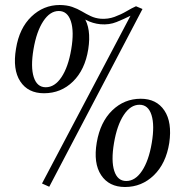

<svg xmlns="http://www.w3.org/2000/svg" viewBox="-20 -734 743 768"><path d="M219 -714Q283 -714 314.5 -667Q346 -620 333 -537Q320 -455 272 -408Q224 -361 156 -361Q92 -361 61 -408.5Q30 -456 44 -539Q57 -621 105.5 -667.5Q154 -714 219 -714ZM215 -690Q180 -690 153 -649Q126 -608 114 -537Q102 -466 115 -425.5Q128 -385 163 -385Q199 -385 226 -425.5Q253 -466 265 -537Q277 -608 263.5 -649Q250 -690 215 -690ZM177 13 148 0 502 -671Q476 -658 446.5 -646Q417 -634 382 -637Q351 -640 324.5 -654Q298 -668 272.5 -680.5Q247 -693 218 -691L216 -714Q247 -714 268.5 -706.5Q290 -699 307.5 -688.5Q325 -678 343 -669.5Q361 -661 383 -659Q412 -657 438 -666.5Q464 -676 486 -689Q508 -702 524 -709L550 -698ZM543 -339Q606 -339 637.5 -292Q669 -245 657 -162Q644 -80 595.5 -33Q547 14 480 14Q416 14 384.5 -33.5Q353 -81 367 -164Q381 -246 429 -292.5Q477 -339 543 -339ZM538 -315Q502 -315 475 -274Q448 -233 436 -162Q424 -91 437 -50.5Q450 -10 485 -10Q521 -10 548 -50.5Q575 -91 587 -162Q599 -233 586 -274Q573 -315 538 -315Z"/></svg>

Font: Cinzel Medium
Style: Regular
Weight: 500
Designer: Natanael Gama
Version: Version 2.000